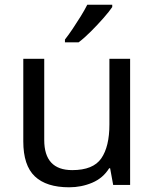

<svg xmlns="http://www.w3.org/2000/svg" viewBox="-20 -837 658 816"><path d="M533 -587V-51H461L448 -122H444Q418 -80 372 -60.5Q326 -41 274 -41Q177 -41 128 -87.5Q79 -134 79 -236V-587H168V-242Q168 -114 287 -114Q376 -114 410.5 -164Q445 -214 445 -308V-587ZM457 -807Q445 -789 420 -760.5Q395 -732 366.5 -703.5Q338 -675 314 -657H256V-669Q271 -688 288.5 -714Q306 -740 323 -767.5Q340 -795 351 -817H457Z"/></svg>

Font: Noto Sans Tamil UI
Style: Regular
Weight: 400
Designer: Jelle Bosma - Monotype Design Team
Foundry: Monotype Imaging Inc.
Version: Version 2.004; ttfautohint (v1.8.4.7-5d5b)